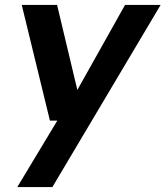

<svg xmlns="http://www.w3.org/2000/svg" viewBox="-20 -537 670 777"><path d="M50 220 212 -49H182L68 -517H211L293 -173L486 -517H630L192 220Z"/></svg>

Font: DM Sans 11pt
Style: Bold Italic
Weight: 700
Italic angle: -10°
Version: Version 4.004;gftools[0.9.30]